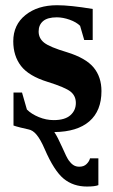

<svg xmlns="http://www.w3.org/2000/svg" viewBox="-20 -491 429 728"><path d="M364.7 -145.5Q364.7 -70.8 318.8 -31Q272.9 8.8 186 9.8Q198.2 27.8 216.3 68.4Q232.4 105.5 240.5 116.9Q248.5 128.4 258.1 134.8Q267.6 141.1 280.8 141.1Q297.9 141.1 308.1 131.1Q318.4 121.1 321.3 109.4H353V210.9Q340.3 216.3 309.6 216.3Q257.8 216.3 221.4 186.5Q185.1 156.7 149.4 74.2Q133.8 38.1 119.1 20.3Q104.5 2.4 87.4 -0.5Q79.1 -2 58.1 -7.3Q37.1 -12.7 31.2 -15.1V-140.1H63.5L82 -75.7Q99.1 -58.6 127 -47.1Q154.8 -35.6 183.6 -35.6Q226.1 -35.6 246.8 -54Q267.6 -72.3 267.6 -100.6Q267.6 -127.4 247.6 -143.6Q227.5 -159.7 160.2 -180.7Q89.4 -202.6 59.8 -240.7Q30.3 -278.8 30.3 -334.5Q30.3 -397 76.7 -434.1Q123 -471.2 196.3 -471.2Q246.6 -471.2 331.5 -457V-339.4H299.3L283.7 -393.1Q269.5 -407.2 243.9 -416.3Q218.3 -425.3 195.3 -425.3Q160.2 -425.3 143.3 -410.9Q126.5 -396.5 126.5 -371.6Q126.5 -345.7 147.5 -329.1Q168.5 -312.5 233.9 -293Q305.2 -271 335 -235.1Q364.7 -199.2 364.7 -145.5Z"/></svg>

Font: Liberation Serif
Style: Bold
Weight: 700
Designer: Steve Matteson
Foundry: Ascender Corporation
Version: Version 2.1.5